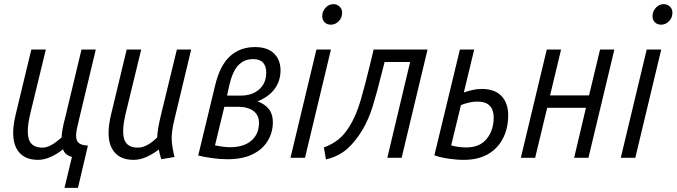

<svg xmlns="http://www.w3.org/2000/svg" viewBox="-20 -761 3263 926"><path d="M291 145 327 -4Q293 -13 284 -41Q257 -19 225 -4.5Q193 10 164 10Q89 10 59.5 -45Q30 -100 55 -206L131 -522H201L126 -213Q106 -128 119.5 -88.5Q133 -49 185 -49Q205 -49 227.5 -61.5Q250 -74 277 -98Q278 -118 282 -140.5Q286 -163 293 -188L373 -522H442L361 -184Q355 -159 351 -140Q347 -121 347 -107Q347 -81 361 -70.5Q375 -60 404 -59L356 145Z M624 10Q550 10 520 -44.5Q490 -99 515 -206L591 -522H661L586 -213Q566 -128 579.5 -88.5Q593 -49 645 -49Q668 -49 692 -62.5Q716 -76 738 -98Q739 -118 743 -143Q747 -168 755 -201L833 -522H902L821 -184Q805 -119 808.5 -79.5Q812 -40 822 -4L758 7Q754 -5 751 -16Q748 -27 746 -40Q719 -19 687.5 -4.5Q656 10 624 10Z M1078 7Q1041 7 1002 1.5Q963 -4 936 -11L1018 -351Q1041 -446 1089.5 -490Q1138 -534 1210 -534Q1270 -534 1301.5 -503Q1333 -472 1333 -422Q1333 -372 1305.5 -333.5Q1278 -295 1222 -272Q1258 -259 1277 -234.5Q1296 -210 1296 -172Q1296 -123 1271.5 -82Q1247 -41 1198.5 -17Q1150 7 1078 7ZM1075 -300H1142Q1196 -300 1230 -330Q1264 -360 1264 -411Q1264 -442 1248.5 -459Q1233 -476 1201 -476Q1158 -476 1129.5 -446.5Q1101 -417 1085 -346ZM1090 -51Q1155 -51 1192 -82.5Q1229 -114 1229 -169Q1229 -206 1202 -226Q1175 -246 1127 -246H1062L1017 -60Q1036 -56 1055 -53.5Q1074 -51 1090 -51Z M1381 0 1506 -522H1576L1451 0ZM1576 -642Q1557 -642 1545.5 -653.5Q1534 -665 1534 -683Q1534 -706 1550 -723.5Q1566 -741 1588 -741Q1605 -741 1617.5 -729.5Q1630 -718 1630 -700Q1630 -675 1613.5 -658.5Q1597 -642 1576 -642Z M1552 8 1542 -50Q1581 -64 1611.5 -88Q1642 -112 1667 -154Q1699 -206 1720.5 -281Q1742 -356 1764 -447L1782 -522H2042L1917 0H1848L1958 -462H1835L1820 -404Q1800 -322 1779 -253Q1758 -184 1727 -133Q1692 -75 1651.5 -40.5Q1611 -6 1552 8Z M2217 10Q2182 10 2142 4Q2102 -2 2075 -12L2198 -522H2267L2217 -315Q2237 -322 2258.5 -327Q2280 -332 2304 -332Q2366 -332 2398.5 -298Q2431 -264 2431 -205Q2431 -143 2406 -94Q2381 -45 2333.5 -17.5Q2286 10 2217 10ZM2229 -50Q2294 -50 2327.5 -91.5Q2361 -133 2361 -195Q2361 -231 2342 -251Q2323 -271 2282 -271Q2260 -271 2240 -266Q2220 -261 2203 -254L2156 -60Q2171 -55 2191 -52.5Q2211 -50 2229 -50Z M2492 0 2617 -522H2686L2633 -301H2821L2874 -522H2943L2818 0H2749L2806 -241H2619L2561 0Z M2974 0 3099 -522H3169L3044 0ZM3169 -642Q3150 -642 3138.5 -653.5Q3127 -665 3127 -683Q3127 -706 3143 -723.5Q3159 -741 3181 -741Q3198 -741 3210.5 -729.5Q3223 -718 3223 -700Q3223 -675 3206.5 -658.5Q3190 -642 3169 -642Z"/></svg>

Font: Ubuntu Sans Condensed
Style: Italic
Weight: 400
Width: 3
Italic angle: -13.5°
Designer: Dalton Maag Ltd
Foundry: Dalton Maag Ltd
Version: Version 1.006; ttfautohint (v1.8.4.7-5d5b)